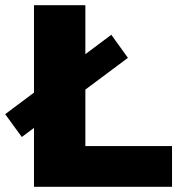

<svg xmlns="http://www.w3.org/2000/svg" viewBox="-44 -720 691 740"><path d="M87 0V-700H285V-157H619V0ZM40 -192 -24 -280 385 -586 449 -497Z"/></svg>

Font: Montserrat Thin ExtraBold
Style: Regular
Weight: 800
Version: Version 9.000